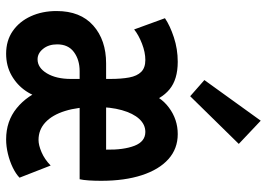

<svg xmlns="http://www.w3.org/2000/svg" viewBox="-138 -693 838 602"><g transform="rotate(90 281.0 -392.0)"><path d="M148.4 7.8Q107.4 7.8 77.4 -12.9Q47.4 -33.7 31 -69.6Q14.6 -105.5 14.6 -150.4Q14.6 -225.1 60.1 -265.4Q105.5 -305.7 178.7 -305.7H242.2V-222.7H203.1Q167.5 -222.7 143.3 -204.8Q119.1 -187 119.1 -152.3Q119.1 -125.5 133.1 -108.2Q147 -90.8 166 -90.8Q192.4 -90.8 210 -120.1Q227.5 -149.4 227.5 -195.3V-318.4Q227.5 -353.5 222.9 -378.2Q218.3 -402.8 205.3 -415.8Q192.4 -428.7 168 -428.7Q144 -428.7 116.9 -418.2Q89.8 -407.7 72.3 -393.6L37.1 -490.2Q60.1 -505.9 96.9 -518.1Q133.8 -530.3 173.8 -530.3Q229 -530.3 260.3 -504.4Q291.5 -478.5 303.7 -431.6H270.5Q280.3 -475.1 317.4 -502.7Q354.5 -530.3 400.4 -530.3Q446.3 -530.3 479 -501Q511.7 -471.7 529.3 -417.7Q546.9 -363.8 546.9 -290Q546.9 -269.5 545.7 -251.2Q544.4 -232.9 542 -222.7H307.6L302.7 -305.7H449.2Q450.2 -360.8 437 -394.8Q423.8 -428.7 393.6 -428.7Q370.6 -428.7 353 -409.7Q335.4 -390.6 325.4 -355.2Q315.4 -319.8 315.4 -271.5Q315.4 -217.3 327.9 -177.2Q340.3 -137.2 363.5 -115.5Q386.7 -93.8 418.9 -93.8Q435.1 -93.8 457.3 -103.3Q479.5 -112.8 499 -131.8L537.1 -34.2Q524.9 -22.5 505.1 -12.9Q485.4 -3.4 462.2 2.2Q439 7.8 417 7.8Q359.9 7.8 319.1 -25.4Q278.3 -58.6 257.8 -114.3H288.1Q284.2 -82 265.4 -54.2Q246.6 -26.4 216.6 -9.3Q186.5 7.8 148.4 7.8ZM281.7 -569.3 231 -613.8 358.4 -790.5 431.2 -721.7Z"/></g></svg>

Font: Reddit Mono SemiBold
Style: Regular
Weight: 600
Monospace: yes
Designer: Stephen Hutchings
Foundry: Reddit
Version: Version 1.014